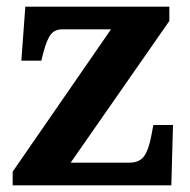

<svg xmlns="http://www.w3.org/2000/svg" viewBox="-20 -556 569 576"><path d="M18 0V-41L313 -468H167Q145 -468 133 -453.5Q121 -439 110 -398L104 -374H44L56 -536H488V-493L192 -68H368Q398 -68 412 -87Q426 -106 434 -149L440 -181H499L494 0Z"/></svg>

Font: Noto Serif Tamil
Style: Italic
Weight: 400
Italic angle: -12°
Designer: Indian Type Foundry, Tom Grace, and the Monotype Design Team
Foundry: Monotype Imaging Inc.
Version: Version 2.003